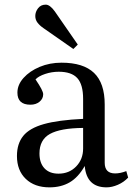

<svg xmlns="http://www.w3.org/2000/svg" viewBox="-20 -793 576 827"><path d="M193 14Q129 14 91 -22.5Q53 -59 53 -121Q53 -174 80 -207.5Q107 -241 169 -258.5Q231 -276 338 -281V-367Q338 -429 313 -456.5Q288 -484 233 -484Q203 -484 174.5 -474.5Q146 -465 133 -451Q150 -426 158 -410.5Q166 -395 166 -387Q166 -368 150.5 -355Q135 -342 111 -342Q55 -342 55 -394Q55 -428 81.5 -457.5Q108 -487 151 -505Q194 -523 245 -523Q339 -523 385 -479Q431 -435 431 -343V-92Q431 -46 476 -46Q498 -46 524 -56L532 -28Q513 -8 487.5 3Q462 14 439 14Q353 14 345 -78Q317 -29 280 -7.5Q243 14 193 14ZM232 -45Q278 -45 308 -76Q338 -107 338 -153V-242Q240 -241 195 -216Q150 -191 150 -132Q150 -91 171.5 -68Q193 -45 232 -45ZM296 -582 167 -672Q151 -683 141.5 -695.5Q132 -708 132 -724Q132 -742 144 -757.5Q156 -773 177 -773Q195 -773 216 -744L315 -601Z"/></svg>

Font: Literata 36pt
Style: Regular
Weight: 400
Designer: Latin by Veronika Burian and Jose Scaglione. Greek by Irene Vlachou. Cyrillic by Vera Evstafieva.
Foundry: TypeTogether
Version: Version 3.002